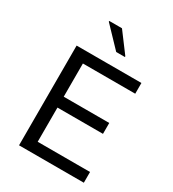

<svg xmlns="http://www.w3.org/2000/svg" viewBox="-215 -1030 1033 1147"><g transform="rotate(30 301.5 -456.5)"><path d="M100 0V-688H547V-614H186V-385H500V-310H186V-74H547V0ZM324 -773 195 -908V-913H283L384 -778V-773Z"/></g></svg>

Font: Saira
Style: Regular
Weight: 400
Designer: Hector Gatti with collaboration of the Omnibus-Type team
Foundry: Omnibus-Type
Version: Version 1.100; ttfautohint (v1.8.3)